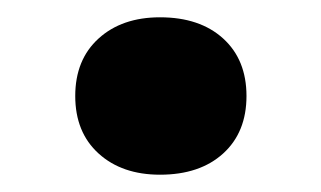

<svg xmlns="http://www.w3.org/2000/svg" viewBox="-20 -189 371 222"><path d="M165 13Q121 13 94 -11.5Q67 -36 67 -78Q67 -120 94 -144.5Q121 -169 165 -169Q211 -169 238 -144.5Q265 -120 265 -78Q265 -36 238 -11.5Q211 13 165 13Z"/></svg>

Font: Roboto Serif SemiBold
Style: Regular
Weight: 600
Designer: Greg Gazdowicz
Foundry: Commercial Type
Version: Version 1.008